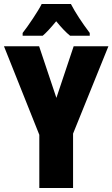

<svg xmlns="http://www.w3.org/2000/svg" viewBox="-20 -947 566 967"><path d="M337 -927H190C173 -892 121 -815 94 -781V-767H195C212 -781 235 -806 263 -840C290 -807 313 -783 333 -767H432V-781C392 -834 360 -883 337 -927ZM264 -454 177 -714H0L178 -268V0H348V-274L526 -714H351Z"/></svg>

Font: Noto Sans Telugu ExtraCondensed Black
Style: Regular
Weight: 900
Width: 2
Designer: Jelle Bosma - Monotype Design Team
Foundry: Monotype Imaging Inc.
Version: Version 2.005